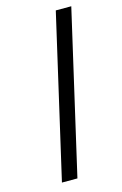

<svg xmlns="http://www.w3.org/2000/svg" viewBox="-109 -739 502 789"><g transform="rotate(-15 142.0 -345.0)"><path d="M53.2 0 211.9 -689.9H277.8L119.1 0Z"/></g></svg>

Font: HK Grotesk Light Italic
Style: Regular
Weight: 300
Italic angle: -13°
Designer: Alfredo Marco Pradil and Stefan Peev
Foundry: Hanken Design Co.
Version: Version 1.000;PS 001.000;hotconv 1.0.88;makeotf.lib2.5.64775